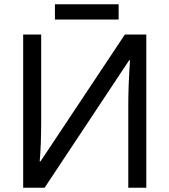

<svg xmlns="http://www.w3.org/2000/svg" viewBox="-20 -875 788 895"><path d="M533 -855V-784H236V-855ZM88 -714H172V-322Q172 -195 165 -123H169L562 -714H662V0H578V-388Q578 -474 586 -594H582L188 0H88Z"/></svg>

Font: Advent Sans Logo
Style: Regular
Weight: 400
Designer: Types & Symbols
Foundry: Types & Symbols
Version: Version 1.002